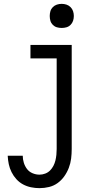

<svg xmlns="http://www.w3.org/2000/svg" viewBox="-20 -753 540 996"><path d="M185 223Q163 223 141 218.5Q119 214 99.5 203.5Q80 193 65 176.5Q50 160 40 140Q30 120 25.5 98.5Q21 77 20 55H98Q98 73 103.5 91Q109 109 120 123.5Q131 138 148.5 145.5Q166 153 185 153Q200 153 214.5 147.5Q229 142 239.5 131.5Q250 121 257 107.5Q264 94 267.5 79.5Q271 65 272.5 50Q274 35 274 20V-450H138V-520H352V20Q352 45 349 69.5Q346 94 337 117.5Q328 141 313.5 161.5Q299 182 279 196.5Q259 211 234.5 217Q210 223 185 223ZM300 -608Q287 -608 275 -611.5Q263 -615 254 -624Q245 -633 241.5 -645Q238 -657 238 -670Q238 -683 241.5 -695Q245 -707 254 -716Q263 -725 275 -729Q287 -733 300 -733Q313 -733 325 -729Q337 -725 346 -716Q355 -707 359 -695Q363 -683 363 -670Q363 -657 359 -645Q355 -633 346 -624Q337 -615 325 -611.5Q313 -608 300 -608Z"/></svg>

Font: Zed Mono
Style: Regular
Weight: 400
Monospace: yes
Designer: Belleve Invis
Foundry: Belleve Invis
Version: Version 1.0.0; ttfautohint (v1.8.4)